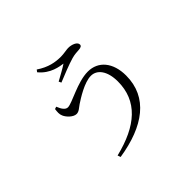

<svg xmlns="http://www.w3.org/2000/svg" viewBox="-190 -1062 1380 1380"><g transform="rotate(-45 500.0 -372.5)"><path d="M243 -520 225 -514C222 -487 219 -467 229 -445C240 -418 277 -379 310 -379C335 -379 353 -399 375 -414C413 -439 509 -501 576 -501C638 -501 685 -442 685 -335C685 -137 550 -19 307 40L315 63C585 21 757 -102 757 -323C757 -456 687 -538 582 -538C475 -538 344 -457 300 -457C277 -457 259 -479 243 -520ZM321 -792C383 -716 467 -707 499 -702C471 -683 425 -658 383 -635L392 -616C441 -636 524 -670 574 -684C602 -692 630 -693 646 -694C668 -695 680 -702 680 -715C680 -742 638 -758 602 -758C586 -758 551 -750 522 -750C465 -750 404 -760 333 -808Z"/></g></svg>

Font: Source Han Serif KR
Style: Regular
Weight: 400
Designer: Ryoko NISHIZUKA 西塚涼子 (kana & ideographs); Frank Grießhammer (Latin, Greek & Cyrillic); Wenlong ZHANG 张文龙 (bopomofo); San
Foundry: Adobe
Version: Version 2.001;hotconv 1.1.0;makeotfexe 2.6.0